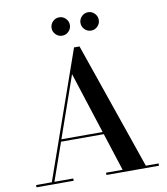

<svg xmlns="http://www.w3.org/2000/svg" viewBox="-100 -1036 974 1119"><g transform="rotate(-10 387.0 -476.5)"><path d="M443.1 -898.3Q443.1 -920.5 459.1 -936.7Q475 -952.9 497.2 -952.9Q519.4 -952.9 535.4 -936.7Q551.4 -920.5 551.4 -898.3Q551.4 -876.1 535.4 -860.2Q519.4 -844.2 497.2 -844.2Q475 -844.2 459.1 -860.2Q443.1 -876.1 443.1 -898.3ZM272.1 -898.3Q272.1 -920.5 288.1 -936.7Q304 -952.9 326.2 -952.9Q348.4 -952.9 364.4 -936.7Q380.4 -920.5 380.4 -898.3Q380.4 -876.1 364.4 -860.2Q348.4 -844.2 326.2 -844.2Q304 -844.2 288.1 -860.2Q272.1 -876.1 272.1 -898.3ZM24.5 -13.5H117.5L381.5 -765H414L674 -13.5H749.5V0H438.5V-13.5H536.5L464.5 -237H211.5L133 -13.5H244.5V0H24.5ZM343 -613.5 216 -250.5H460Z"/></g></svg>

Font: Bodoni* 16 Medium
Style: Regular
Weight: 500
Version: Version 2.2